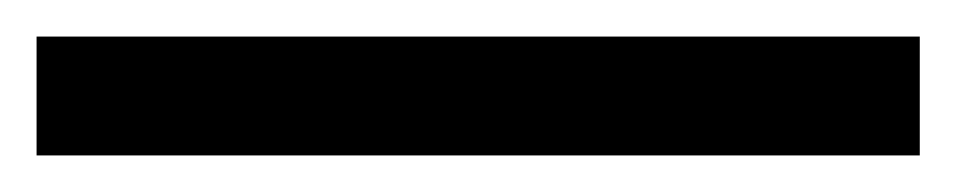

<svg xmlns="http://www.w3.org/2000/svg" viewBox="-23 -845 523 105"><path d="M480 -760V-825H-3V-760Z"/></svg>

Font: Noto Sans Devanagari UI SemiCondensed
Style: Regular
Weight: 400
Width: 4
Designer: Jelle Bosma - Monotype Design Team
Foundry: Monotype Imaging Inc.
Version: Version 2.004